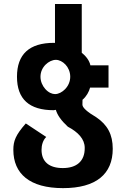

<svg xmlns="http://www.w3.org/2000/svg" viewBox="-20 -761 642 977"><path d="M300.8 196.3C468.8 196.3 553.7 125 553.7 -3.9C553.7 -76.7 526.9 -125.5 470.2 -164.1C423.8 -191.4 399.9 -212.9 399.4 -228L399.9 -253.4C419.4 -269.5 433.1 -294.4 438.5 -315.4H532.2V-428.7H439.9C435.5 -451.7 418 -475.1 396 -492.7V-740.7H259.8V-542.5L254.9 -543C128.9 -543 66.4 -484.9 66.4 -370.6C66.4 -256.8 128.4 -200.2 253.4 -200.2C256.3 -201.2 257.8 -201.2 258.8 -201.2C261.2 -201.2 262.7 -201.7 264.2 -202.1C272 -174.8 291.5 -147.5 325.2 -116.2C377.4 -88.9 411.1 -53.2 411.1 -8.8C411.6 25.9 400.9 51.3 381.8 68.4C362.3 85.9 334 94.2 299.3 94.2C231.4 94.2 191.4 63 191.4 1.5C191.4 -10.3 192.9 -22 196.8 -33.7C200.7 -45.4 207 -56.2 215.3 -64L111.3 -132.8C58.6 -73.2 47.9 -42.5 47.9 1.5C47.9 123 130.9 196.3 300.8 196.3ZM260.3 -282.2C245.1 -282.2 226.6 -290 210.4 -308.1C195.3 -325.2 186 -347.2 186 -370.6C186 -395 196.3 -416.5 211.9 -432.1C227.1 -447.3 247.1 -456.5 264.2 -456.5C281.2 -456.5 299.3 -447.3 313.5 -432.1C326.7 -418 337.4 -396 337.4 -370.6C337.4 -347.2 328.1 -325.2 312 -308.1C296.9 -292 277.3 -282.2 260.3 -282.2Z"/></svg>

Font: Hack
Style: Bold
Weight: 700
Monospace: yes
Designer: Christopher Simpkins
Foundry: Christopher Simpkins
Version: Version 2.010